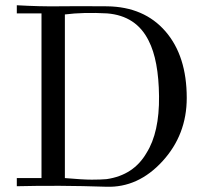

<svg xmlns="http://www.w3.org/2000/svg" viewBox="-20 -709 794 731"><path d="M691 -336Q691 -196 598.5 -95Q506 6 385 2Q203 -4 44 0V-31H138V-658H44V-689Q133 -684 202 -685Q271 -686 388 -685Q529 -683 610 -589.5Q691 -496 691 -336ZM538 -127Q587 -205 585.5 -342.5Q584 -480 546 -554Q499 -649 388 -658Q298 -663 227 -654V-31Q295 -25 329.5 -25Q364 -25 386 -27Q489 -42 538 -127Z"/></svg>

Font: GFS Didot
Style: Regular
Weight: 400
Designer: Takis Katsoulidis and George D. Matthiopoulos
Foundry: Takis Katsoulidis and George D. Matthiopoulos
Version: Version 1.0